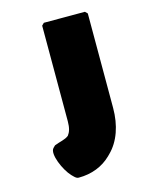

<svg xmlns="http://www.w3.org/2000/svg" viewBox="-104 -591 656 817"><g transform="rotate(-15 224.0 -182.5)"><path d="M158 -510V-89C158 -59 152 -42 142 -29C126 -16 104 -14 79 -4C79 -4 81 -6 77 -2L70 5C49 26 84 106 113 136L121 144C127 150 133 155 141 155C199 155 248 135 284 100L292 92C336 49 359 -17 359 -94V-510L349 -520H168Z"/></g></svg>

Font: Hussar Woodtype
Style: Ultra
Weight: 900
Foundry: Cannot Into Space Fonts
Version: Version 1.07